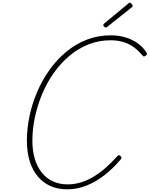

<svg xmlns="http://www.w3.org/2000/svg" viewBox="-20 -1394 1118 1435"><path d="M482 21Q413 21 357.5 -3.5Q302 -28 262.5 -75Q223 -122 202 -189.5Q181 -257 181 -343Q181 -435 201 -528.5Q221 -622 259 -710Q297 -798 352 -874.5Q407 -951 477 -1008.5Q547 -1066 630 -1098Q713 -1130 809 -1130Q866 -1130 916.5 -1115Q967 -1100 1007 -1072Q1047 -1044 1074 -1004Q1080 -994 1077.5 -987Q1075 -980 1064 -975Q1056 -970 1051 -973.5Q1046 -977 1036 -989Q1007 -1023 972.5 -1046.5Q938 -1070 896 -1081.5Q854 -1093 806 -1093Q719 -1093 641 -1062Q563 -1031 497.5 -975.5Q432 -920 381 -847.5Q330 -775 295 -691Q260 -607 241 -518Q222 -429 222 -342Q222 -266 240.5 -205.5Q259 -145 293.5 -102.5Q328 -60 376.5 -38Q425 -16 485 -16Q537 -16 585.5 -31Q634 -46 681 -74.5Q728 -103 771 -141Q814 -179 855 -225Q863 -233 868.5 -234Q874 -235 882 -227Q888 -222 888 -215.5Q888 -209 880 -200Q822 -132 757.5 -82.5Q693 -33 624 -6Q555 21 482 21ZM770 -1188Q765 -1188 758.5 -1194.5Q752 -1201 752 -1206Q752 -1208 753 -1210Q754 -1212 756 -1216L937 -1366Q941 -1369 943.5 -1371.5Q946 -1374 949 -1374Q954 -1374 959 -1370Q964 -1366 967.5 -1360.5Q971 -1355 971 -1351Q971 -1347 970.5 -1345Q970 -1343 967 -1341L781 -1193Q778 -1191 775.5 -1189.5Q773 -1188 770 -1188Z"/></svg>

Font: Playwrite CU Thin
Style: Regular
Weight: 250
Designer: Veronika Burian, José Scaglione
Foundry: TypeTogether
Version: Version 1.002